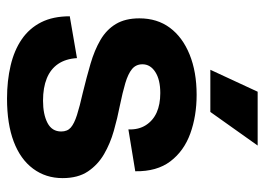

<svg xmlns="http://www.w3.org/2000/svg" viewBox="-126 -632 771 560"><g transform="rotate(90 260.0 -351.5)"><path d="M267 14Q215 14 170.5 3.5Q126 -7 94 -29Q62 -51 44.5 -85.5Q27 -120 27 -169L149 -190Q151 -157 166 -135Q181 -113 208 -102Q235 -91 273 -91Q313 -91 338 -104Q363 -117 363 -144Q363 -162 351.5 -172Q340 -182 315 -190Q290 -198 250 -207Q205 -218 165.5 -229.5Q126 -241 96 -258.5Q66 -276 49.5 -303.5Q33 -331 33 -372Q33 -424 60.5 -461Q88 -498 138.5 -518.5Q189 -539 256 -539Q318 -539 369 -520.5Q420 -502 450 -462.5Q480 -423 479 -360L357 -340Q358 -370 344.5 -391Q331 -412 307.5 -422.5Q284 -433 251 -433Q212 -433 189.5 -418.5Q167 -404 167 -381Q167 -362 181 -350.5Q195 -339 222 -331Q249 -323 288 -315Q324 -308 361 -297.5Q398 -287 429 -269Q460 -251 479.5 -222Q499 -193 499 -148Q499 -99 471.5 -62Q444 -25 392.5 -5.5Q341 14 267 14ZM306 -579H183L247 -717H404Z"/></g></svg>

Font: Bricolage Grotesque 72pt
Style: Bold
Weight: 700
Designer: Mathieu Triay
Foundry: Atelier Triay
Version: Version 1.001;gftools[0.9.33.dev8+g029e19f]